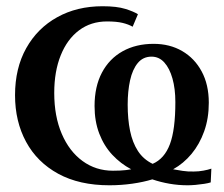

<svg xmlns="http://www.w3.org/2000/svg" viewBox="-20 -568 700 600"><path d="M322 11Q228 11 162 -25Q96 -61 61.5 -124.8Q27 -188.5 27 -270.5Q27 -355 62 -417.5Q97 -480 158.8 -514.2Q220.5 -548.5 300.5 -548.5Q345 -548.5 371.5 -540.2Q398 -532 411 -523.5L394.5 -484.5Q381.5 -492 362.8 -496.5Q344 -501 314.5 -501Q264 -501 227 -473.2Q190 -445.5 169.8 -395.2Q149.5 -345 149.5 -277.5Q149.5 -204.5 173 -149.8Q196.5 -95 238 -64.8Q279.5 -34.5 333 -34.5Q345 -34.5 355.2 -35Q365.5 -35.5 374 -36.5Q382.5 -37.5 390 -39Q357 -56.5 331 -84.2Q305 -112 290.2 -150.5Q275.5 -189 275.5 -236.5Q275.5 -297.5 298.5 -341Q321.5 -384.5 363.2 -407.8Q405 -431 460 -431Q510.5 -431 549.2 -408.5Q588 -386 610.2 -344.8Q632.5 -303.5 632.5 -247Q632.5 -198 618 -157.5Q603.5 -117 578.5 -87Q553.5 -57 521 -39Q534.5 -36.5 550.8 -34Q567 -31.5 585.5 -32Q601 -32 615.8 -34.8Q630.5 -37.5 640.5 -41L638.5 2Q631 4.5 618 6.5Q605 8.5 591 9.8Q577 11 566.5 11Q537.5 11 510 6.2Q482.5 1.5 456 -7.5Q428.5 1 393.5 6Q358.5 11 322 11ZM457 -56Q494 -72 511 -117.5Q528 -163 528 -249Q528 -290.5 519 -322.5Q510 -354.5 493.5 -372.8Q477 -391 453.5 -391Q427 -391 410.5 -371Q394 -351 386.5 -317Q379 -283 379 -241Q379 -195.5 386.5 -159Q394 -122.5 411 -96.2Q428 -70 457 -56Z"/></svg>

Font: Merriweather 72pt SemiBold
Style: Regular
Weight: 600
Version: Version 2.100